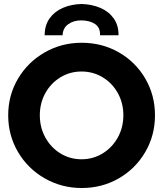

<svg xmlns="http://www.w3.org/2000/svg" viewBox="-20 -944 826 972"><path d="M21.5 -360.4Q21.5 -461.9 71.3 -545.9Q121.1 -629.9 206.3 -678.7Q291.5 -727.5 393.6 -727.5Q496.6 -727.5 581.5 -679Q666.5 -630.4 715.6 -546.1Q764.6 -461.9 764.6 -360.4Q764.6 -258.3 715.3 -174.1Q666 -89.8 581.3 -41Q496.6 7.8 393.6 7.8Q292 7.8 206.5 -41Q121.1 -89.8 71.3 -174.3Q21.5 -258.8 21.5 -360.4ZM604.5 -360.4Q604.5 -422.4 576.4 -472.9Q548.3 -523.4 499.8 -552.7Q451.2 -582 392.6 -582Q334.5 -582 286.1 -552.7Q237.8 -523.4 209.7 -472.9Q181.6 -422.4 181.6 -360.4Q181.6 -298.8 209.5 -248Q237.3 -197.3 285.6 -167.5Q334 -137.7 392.6 -137.7Q451.7 -137.7 500 -167.5Q548.3 -197.3 576.4 -248Q604.5 -298.8 604.5 -360.4ZM580.1 -765.6H486.3Q488.3 -804.2 460.9 -822.5Q433.6 -840.8 390.6 -840.8Q352.5 -840.8 325.4 -821.5Q298.3 -802.2 296.9 -765.6H206.1Q206.1 -815.9 231.2 -851.1Q256.3 -886.2 298.6 -904.3Q340.8 -922.4 392.6 -923.8Q444.8 -922.4 487.5 -904.3Q530.3 -886.2 555.4 -851.1Q580.6 -815.9 580.1 -765.6Z"/></svg>

Font: Reddit Sans Strawberry ExBold
Style: Regular
Weight: 800
Designer: Stephen Hutchings
Foundry: Reddit
Version: Version 1.013